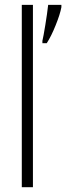

<svg xmlns="http://www.w3.org/2000/svg" viewBox="-20 -780 276 800"><path d="M156.7 -609.9Q160.6 -625.5 168.9 -676.3Q176.8 -724.6 180.7 -759.8H235.8V-750Q230.5 -720.7 211.9 -674.8Q193.8 -629.4 174.8 -600.1H156.7ZM117.2 0H70.8V-759.8H117.2Z"/></svg>

Font: Germano
Style: Regular
Weight: 300
Width: 3
Foundry: Ascender Corporation
Version: Version 1.10; ttfautohint (v1.5)